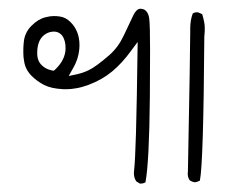

<svg xmlns="http://www.w3.org/2000/svg" viewBox="-20 -258 540 446"><path d="M66.4 -134.8Q66.4 -168.5 87.9 -180.2Q96.2 -184.6 105.5 -184.6Q115.2 -184.6 122.3 -177.7Q129.4 -170.9 131.8 -155.3Q132.3 -150.4 132.3 -146Q132.3 -119.6 108.4 -96.7L105 -93.8L101.1 -94.2Q83 -98.1 73.2 -110.8Q66.4 -119.6 66.4 -134.8ZM421.9 -192.4V-184.1Q421.9 -142.1 416.5 140.6Q416 145.5 416 146.5Q416 147.5 416.5 149.9Q417 155.3 420.9 161.1Q426.3 164.6 432.6 165.5Q438.5 164.6 444.3 161.6Q452.6 122.1 454.6 -171.9V-172.9Q455.6 -181.2 455.6 -185.5Q455.6 -189.9 455.6 -195.1Q455.6 -200.2 453.9 -208.7Q452.1 -217.3 449.7 -225.1L440.9 -229Q439.5 -229.5 438 -229.5Q432.1 -229.5 427.7 -226.6Q421.9 -210.9 421.9 -192.4ZM305.7 168.5Q313 168.5 317.9 165.5Q326.7 118.7 328.1 -32.7Q328.6 -85.9 328.6 -142.1Q328.6 -198.2 326.7 -214.4Q325.2 -226.6 319.3 -232.4Q316.4 -235.8 312.3 -236.8Q308.1 -237.8 306.4 -237.8Q304.7 -237.8 302.5 -237.1Q300.3 -236.3 296.9 -233.2Q293.5 -230 290.5 -224.1L267.6 -175.8Q254.9 -148.4 234.4 -130.4Q203.6 -103.5 186.5 -95.2Q173.8 -88.9 158.2 -85.4L139.6 -81.5L148.9 -98.1Q164.6 -124.5 164.6 -153.3Q164.6 -186 144 -206.5Q132.8 -217.8 118.7 -219.7Q112.8 -220.7 104.5 -220.7Q96.2 -220.7 85.4 -217.8Q68.8 -213.9 53 -198Q37.1 -182.1 35.2 -159.7Q34.2 -149.4 34.2 -143.8Q34.2 -138.2 34.2 -134.3Q34.2 -125 36.1 -115.2Q39.1 -96.2 53.2 -82Q66.4 -68.8 82.8 -60.5Q99.1 -52.2 127 -50.8Q129.9 -50.8 137 -50.8Q144 -50.8 157.2 -53Q170.4 -55.2 186 -61Q217.3 -72.8 240.2 -91.8Q263.7 -111.3 284.2 -139.6L299.8 -160.6Q297.9 -17.1 295.9 50.3Q293.9 117.7 291.5 137.7Q291 140.6 291 143.6Q291 155.8 296.9 163.6L305.2 168.5Q305.7 168.5 305.7 168.5Z"/></svg>

Font: NaikaiFont
Style: Light
Weight: 300
Version: Version 1.89